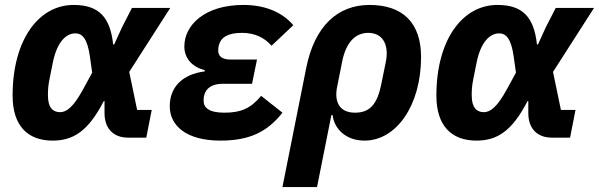

<svg xmlns="http://www.w3.org/2000/svg" viewBox="-20 -557 2424 777"><path d="M594 -112H535L503 -266L669 -525H514L474 -447L442 -377H438C426 -489 379 -537 278 -537C137 -537 31 -397 31 -170C31 -48 92 12 193 12C275 12 336 -24 400 -148H403V-99C403 -36 440 0 498 0H572ZM223 -103C194 -103 174 -122 174 -170C174 -194 175 -209 180 -235L194 -305C211 -388 248 -422 285 -422C314 -422 334 -399 344 -327L353 -263L317 -197C277 -123 249 -103 223 -103Z M1037 -169C993 -117 954 -101 888 -101C826 -101 804 -121 804 -149C804 -161 805 -166 806 -170C813 -200 838 -218 881 -218H1000L1020 -316H913C878 -316 863 -330 863 -353C863 -361 864 -367 866 -375C874 -405 901 -424 959 -424C1009 -424 1049 -406 1079 -372L1167 -455C1121 -509 1051 -537 965 -537C808 -537 726 -455 726 -369C726 -325 753 -287 809 -273L808 -268C716 -256 667 -203 667 -127C667 -49 733 12 872 12C988 12 1061 -22 1123 -101Z M1123 200H1263L1321 -91H1326C1333 -34 1381 12 1455 12C1585 12 1684 -132 1684 -326C1684 -464 1611 -537 1475 -537C1348 -537 1253 -453 1219 -281ZM1417 -101C1351 -101 1333 -148 1344 -204L1365 -309C1380 -384 1417 -424 1470 -424C1519 -424 1545 -391 1545 -341C1545 -328 1543 -316 1542 -310L1523 -216C1507 -138 1479 -101 1417 -101Z M2309 -112H2250L2218 -266L2384 -525H2229L2189 -447L2157 -377H2153C2141 -489 2094 -537 1993 -537C1852 -537 1746 -397 1746 -170C1746 -48 1807 12 1908 12C1990 12 2051 -24 2115 -148H2118V-99C2118 -36 2155 0 2213 0H2287ZM1938 -103C1909 -103 1889 -122 1889 -170C1889 -194 1890 -209 1895 -235L1909 -305C1926 -388 1963 -422 2000 -422C2029 -422 2049 -399 2059 -327L2068 -263L2032 -197C1992 -123 1964 -103 1938 -103Z"/></svg>

Font: Braiins Sans
Style: Bold Italic
Weight: 700
Italic angle: -11.31°
Designer: Mike Abbink, Paul van der Laan, Pieter van Rosmalen, Jiri Chlebus, Lubos Buracinsky
Foundry: Bold Monday, Sudetype
Version: Version 1.000;hotconv 1.0.109;makeotfexe 2.5.65596